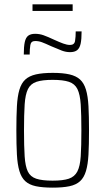

<svg xmlns="http://www.w3.org/2000/svg" viewBox="-20 -852 483 880"><path d="M222 8Q175 8 144.5 1.5Q114 -5 96 -21.5Q78 -38 69 -68Q60 -98 57.5 -143.5Q55 -189 55 -254Q55 -319 57.5 -365Q60 -411 69 -441Q78 -471 96 -487.5Q114 -504 144.5 -511Q175 -518 222 -518Q268 -518 298.5 -511Q329 -504 347 -487.5Q365 -471 374 -441Q383 -411 385.5 -365Q388 -319 388 -254Q388 -189 385.5 -143.5Q383 -98 374 -68Q365 -38 347 -21.5Q329 -5 298.5 1.5Q268 8 222 8ZM221 -24Q269 -24 295.5 -33Q322 -42 334.5 -66Q347 -90 350 -135.5Q353 -181 353 -254Q353 -327 350 -373Q347 -419 335 -443.5Q323 -468 296 -477Q269 -486 221 -486Q174 -486 147 -477Q120 -468 108 -443.5Q96 -419 93 -373Q90 -327 90 -254Q90 -181 93 -135.5Q96 -90 107.5 -66Q119 -42 146 -33Q173 -24 221 -24ZM89 -602Q89 -638 93.5 -659Q98 -680 109.5 -688.5Q121 -697 141 -697Q161 -697 179.5 -690.5Q198 -684 230 -669Q252 -659 269.5 -652.5Q287 -646 301 -646Q321 -646 324 -664.5Q327 -683 327 -708H354Q354 -672 349.5 -651.5Q345 -631 333.5 -622Q322 -613 301 -613Q282 -613 263.5 -620Q245 -627 215 -640Q187 -653 172 -658.5Q157 -664 141 -664Q122 -664 119 -645.5Q116 -627 116 -602ZM129 -802V-832H313V-802Z"/></svg>

Font: Saira Condensed Thin
Style: Regular
Weight: 250
Width: 3
Designer: Hector Gatti with collaboration of the Omnibus-Type team
Foundry: Omnibus-Type
Version: Version 1.101